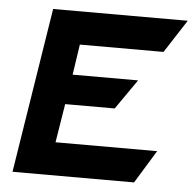

<svg xmlns="http://www.w3.org/2000/svg" viewBox="-46 -626 679 672"><g transform="rotate(5 293.5 -290.0)"><path d="M22 0H449L520 -116H163L185 -252H359L432 -357H202L218 -464H512L587 -580H114Z"/></g></svg>

Font: Charger Sport
Style: UltObl
Weight: 1000
Designer: Jasper
Foundry: Cannot Into Space Fonts
Version: Version 1.1